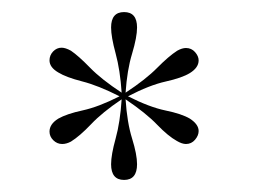

<svg xmlns="http://www.w3.org/2000/svg" viewBox="-20 -739 426 318"><path d="M185.5 -441Q164 -441 164 -467Q164 -482.5 171.5 -509.5Q179 -536.5 181.5 -574.5Q149.5 -553 130.8 -533.2Q112 -513.5 97.5 -504.5Q90 -500.5 83 -500.5Q74.5 -500.5 68.2 -506.8Q62 -513 62 -521Q62 -533.5 76.5 -542.5Q90.5 -550.5 117 -556.2Q143.5 -562 178 -579.5Q142.5 -597.5 116 -604.2Q89.5 -611 76.5 -619Q62 -627.5 62 -639Q62 -647.5 68 -653.8Q74 -660 82 -660Q88.5 -660 97.5 -655Q110 -646.5 129 -627Q148 -607.5 181.5 -585.5Q179 -623 171.5 -650.5Q164 -678 164 -693.5Q164 -719 185.5 -719Q207 -719 207 -693.5Q207 -677.5 198.8 -650.2Q190.5 -623 188 -585.5Q221.5 -607.5 240.5 -626.8Q259.5 -646 273.5 -655Q281.5 -659.5 288 -659.5Q297 -659.5 303 -652.8Q309 -646 309 -639Q309 -627 294.5 -618Q281.5 -610 254.5 -604Q227.5 -598 192 -579.5Q227.5 -561.5 254.2 -556Q281 -550.5 294.5 -542.5Q309 -533 309 -522Q309 -514.5 303 -507.5Q297 -500.5 288 -500.5Q281.5 -500.5 273 -505.5Q258.5 -513.5 240.2 -532.5Q222 -551.5 188 -574.5Q190.5 -536 198.8 -509.5Q207 -483 207 -467Q207 -441 185.5 -441Z"/></svg>

Font: Imbue 100pt
Style: Regular
Weight: 400
Designer: Tyler Finck
Foundry: Etcetera Type Company
Version: Version 1.102; ttfautohint (v1.8.3)